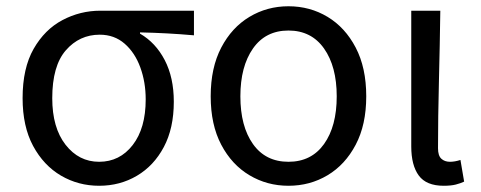

<svg xmlns="http://www.w3.org/2000/svg" viewBox="-20 -577 1527 610"><path d="M294.9 13.2Q229 13.2 173.8 -19Q118.7 -51.3 85.2 -113.3Q51.8 -175.3 51.8 -265.1Q51.8 -360.4 86.9 -421.9Q122.1 -483.4 178.5 -513.2Q234.9 -543 298.8 -543H596.2V-464.8Q550.3 -468.8 510.3 -470.9Q470.2 -473.1 424.8 -474.1V-470.2Q474.6 -441.4 503.4 -386Q532.2 -330.6 532.2 -253.9Q532.2 -169.4 500.5 -109.9Q468.8 -50.3 415 -18.6Q361.3 13.2 294.9 13.2ZM294.9 -63Q360.4 -63 401.6 -116.2Q442.9 -169.4 442.9 -261.2Q442.9 -315.9 425.8 -362.8Q408.7 -409.7 376 -438.2Q343.3 -466.8 296.9 -466.8Q232.4 -466.8 189.2 -417.2Q146 -367.7 146 -265.1Q146 -171.4 188.2 -117.2Q230.5 -63 294.9 -63Z M896.5 13.2Q828.6 13.2 772.5 -20.3Q716.3 -53.7 682.9 -117.2Q649.4 -180.7 649.4 -271Q649.4 -361.8 682.9 -425.8Q716.3 -489.7 772.5 -523.4Q828.6 -557.1 896.5 -557.1Q964.8 -557.1 1020.8 -523.4Q1076.7 -489.7 1110.1 -425.8Q1143.6 -361.8 1143.6 -271Q1143.6 -180.7 1110.1 -117.2Q1076.7 -53.7 1020.8 -20.3Q964.8 13.2 896.5 13.2ZM896.5 -63Q969.2 -63 1009.5 -119.4Q1049.8 -175.8 1049.8 -271Q1049.8 -365.7 1009.5 -422.9Q969.2 -480 896.5 -480Q823.7 -480 783.7 -422.9Q743.7 -365.7 743.7 -271Q743.7 -175.8 783.7 -119.4Q823.7 -63 896.5 -63Z M1389.6 13.2Q1334.5 13.2 1310.5 -19.3Q1286.6 -51.8 1286.6 -111.8V-543H1378.9Q1377.4 -432.6 1374.5 -318.4Q1371.6 -204.1 1371.6 -106Q1371.6 -82.5 1382.1 -72.8Q1392.6 -63 1409.7 -63Q1424.8 -63 1442.9 -68.8L1454.6 0Q1443.4 5.4 1428.2 9.3Q1413.1 13.2 1389.6 13.2Z"/></svg>

Font: Source Han Sans CN
Style: Regular
Weight: 400
Designer: Ryoko NISHIZUKA  (kana, bopomofo & ideographs); Paul D. Hunt (Latin, Greek & Cyrillic); Sandoll Communications , Soo-you
Foundry: Adobe
Version: Version 2.004;hotconv 1.0.118;makeotfexe 2.5.65603